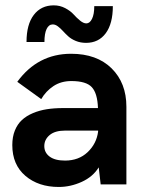

<svg xmlns="http://www.w3.org/2000/svg" viewBox="-20 -703 558 732"><path d="M181.2 -609.9Q166 -609.9 157.7 -592.5Q149.4 -575.2 149.4 -543H81.1Q81.1 -609.9 108.9 -646.2Q136.7 -682.6 185.1 -682.6Q208.5 -682.6 228.8 -671.9Q249 -661.1 260.5 -648.2Q272 -635.3 285.2 -624.5Q298.3 -613.8 309.1 -613.8Q322.3 -613.8 330.8 -631.1Q339.4 -648.4 339.4 -679.7H410.2Q410.2 -612.8 383.1 -576.2Q356 -539.6 308.1 -539.6Q286.6 -539.6 269 -546.9Q251.5 -554.2 240.2 -564.5Q229 -574.7 219.7 -585Q210.4 -595.2 200.7 -602.5Q190.9 -609.9 181.2 -609.9ZM251 -498Q349.1 -498 405.5 -442.4Q461.9 -386.7 461.9 -295.9V0H363.8L356.4 -64.9Q334 -28.8 291.3 -9.5Q248.5 9.8 204.1 9.8Q126.5 9.8 76.7 -32.7Q26.9 -75.2 26.9 -149.9Q26.9 -181.2 36.6 -205.3Q46.4 -229.5 63.5 -245.4Q80.6 -261.2 105.5 -271.7Q130.4 -282.2 158.7 -286.6Q187 -291 221.2 -291H353.5Q351.6 -347.2 330.1 -370.6Q308.6 -394 252 -394Q212.9 -394 183.8 -374.8Q154.8 -355.5 137.2 -325.2L45.9 -391.1Q124 -498 251 -498ZM228 -90.8Q280.3 -90.8 314.2 -123Q348.1 -155.3 354 -201.2V-205.1H228Q189.5 -205.1 169.2 -188Q148.9 -170.9 148.9 -146Q148.9 -121.1 169.2 -106Q189.5 -90.8 228 -90.8Z"/></svg>

Font: HK Grotesk Legacy
Style: Bold
Weight: 700
Designer: Alfredo Marco Pradil
Foundry: Hanken Design Co.
Version: Version 2.022;PS 002.022;hotconv 1.0.88;makeotf.lib2.5.64775